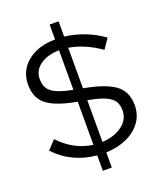

<svg xmlns="http://www.w3.org/2000/svg" viewBox="-151 -864 869 1029"><g transform="rotate(-20 283.5 -350.0)"><path d="M256 67V-21Q187 -27 127 -55.5Q67 -84 22 -133L68 -182Q148 -96 256 -81V-327L221 -334Q121 -356 79 -394.5Q37 -433 37 -504Q37 -557 65 -597Q93 -637 142.5 -659.5Q192 -682 256 -682V-767H307V-680Q365 -673 420.5 -651.5Q476 -630 524 -595L486 -539Q440 -571 395.5 -590Q351 -609 307 -616V-385L341 -378Q449 -354 493 -315Q537 -276 537 -205Q537 -152 508 -111Q479 -70 427 -46Q375 -22 307 -19V67ZM256 -395V-620Q189 -619 147.5 -589Q106 -559 106 -510Q106 -479 118.5 -458Q131 -437 160 -423Q189 -409 240 -398ZM307 -79Q377 -83 421.5 -116.5Q466 -150 466 -202Q466 -233 453 -253.5Q440 -274 409 -288.5Q378 -303 322 -314L307 -317Z"/></g></svg>

Font: Red Hat Display
Style: Regular
Weight: 300
Designer: Pentagram, MCKL
Foundry: Pentagram, MCKL
Version: Version 1.023